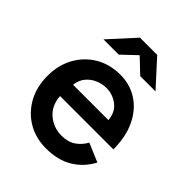

<svg xmlns="http://www.w3.org/2000/svg" viewBox="-203 -830 960 960"><g transform="rotate(45 276.5 -350.0)"><path d="M285 12Q212 12 155.5 -21.5Q99 -55 66.5 -114Q34 -173 34 -250Q34 -327 67 -386Q100 -445 157 -478.5Q214 -512 289 -512Q356 -512 410 -477.5Q464 -443 495.5 -378Q527 -313 527 -223H150Q154 -160 196 -124Q238 -88 295 -88Q341 -88 371 -109Q401 -130 418 -162L517 -120Q485 -59 427.5 -23.5Q370 12 285 12ZM286 -416Q258 -416 229.5 -404.5Q201 -393 180.5 -369Q160 -345 156 -309H406Q401 -363 365 -389.5Q329 -416 286 -416ZM103 -577 226 -712H348L471 -577H363L287 -649L211 -577Z"/></g></svg>

Font: Figtree SemiBold
Style: Regular
Weight: 600
Designer: Erik Kennedy
Foundry: Erik Kennedy
Version: Version 2.001; ttfautohint (v1.8.4.7-5d5b);gftools[0.9.27]